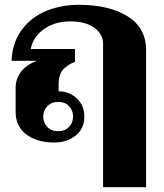

<svg xmlns="http://www.w3.org/2000/svg" viewBox="-20 -583 683 799"><path d="M409 -400Q409 -441 372.5 -467.5Q336 -494 272 -494Q208 -494 162.5 -461.5Q117 -429 108 -379H292V-326Q256 -311 240 -290.5Q224 -270 224 -234V-203Q268 -203 299.5 -173.5Q331 -144 331 -98Q331 -48 295 -19Q259 10 205 10Q134 10 89.5 -23.5Q45 -57 45 -117V-218Q45 -254 67 -283.5Q89 -313 133 -330H28Q32 -409 72.5 -461.5Q113 -514 175 -538.5Q237 -563 307 -563Q434 -563 511 -515Q588 -467 588 -374V196H409ZM284 -98Q284 -124 267 -141.5Q250 -159 223 -159Q195 -159 177.5 -141.5Q160 -124 160 -98Q160 -72 177 -54.5Q194 -37 223 -37Q250 -37 267 -54.5Q284 -72 284 -98Z"/></svg>

Font: Taviraj Bold
Style: Regular
Weight: 700
Designer: Katatrad Team
Foundry: CadsonDemak
Version: Version 1.030